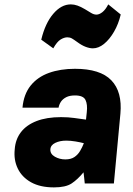

<svg xmlns="http://www.w3.org/2000/svg" viewBox="-20 -816 592 854"><path d="M220 17.5Q159 17.5 118.2 -5.2Q77.5 -28 59 -66.5Q40.5 -105 45.5 -151.5Q48.5 -196 73 -228Q97.5 -260 142.5 -277.5Q187.5 -295 251.5 -295Q284.5 -295 310.2 -291.2Q336 -287.5 362.5 -284L366 -316.5Q370 -351.5 360.2 -371.5Q350.5 -391.5 313.5 -391.5Q290 -391.5 274.8 -383.8Q259.5 -376 251.2 -363.8Q243 -351.5 240.5 -337H80Q85.5 -397 116.2 -435.2Q147 -473.5 197.8 -491.8Q248.5 -510 313.5 -510Q426 -510 475.2 -458.8Q524.5 -407.5 515.5 -310L486.5 0H357Q355.5 -12 354.5 -24.5Q353.5 -37 351.5 -49.5Q325 -17.5 298.5 0Q272 17.5 220 17.5ZM270.5 -107Q295.5 -107 311 -117.5Q326.5 -128 336.2 -144.5Q346 -161 353 -179Q338.5 -183 316 -186.8Q293.5 -190.5 274.5 -190.5Q246.5 -190.5 225.8 -180.5Q205 -170.5 204 -151.5Q203 -131 224 -119Q245 -107 270.5 -107ZM217 -601 163.5 -639.5Q181 -712.5 216.8 -754.5Q252.5 -796.5 295 -796.5Q309.5 -796.5 324.5 -791.2Q339.5 -786 358 -775Q373 -766 385.2 -758.5Q397.5 -751 409 -751Q421.5 -751 435.5 -762Q449.5 -773 461.5 -796.5L517 -751.5Q507 -709 487.2 -675Q467.5 -641 443 -621Q418.5 -601 393 -601Q379 -601 361.5 -607.5Q344 -614 325 -628Q308.5 -640 299.8 -645Q291 -650 279.5 -650Q265.5 -650 249.5 -640.2Q233.5 -630.5 217 -601Z"/></svg>

Font: Karla ExtraBold
Style: Italic
Weight: 800
Italic angle: -8°
Designer: Jonathan Pinhorn
Version: Version 2.004;gftools[0.9.33]